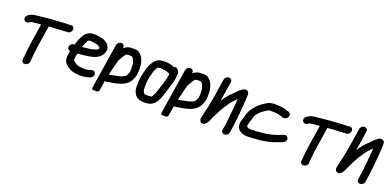

<svg xmlns="http://www.w3.org/2000/svg" viewBox="-6 -1331 4493 2218"><g transform="rotate(20 2241.0 -222.0)"><path d="M597.6 -413.1 611.9 -414.1C670.7 -418.2 679.8 -508.3 619.5 -502.9L605.3 -501.9C595.7 -501.3 585.9 -501 575.8 -501C538.2 -501 514.3 -496.1 467.9 -495C374.3 -490.6 291.2 -481.3 204.1 -471.8C167.8 -466.9 154.1 -464.7 128.3 -448.6L114.7 -440.1C88.6 -425.3 83.8 -395.8 92.3 -378.8C100.3 -362.7 123.6 -349.4 151.4 -366.1L164.9 -373.7C183.8 -384.3 165.4 -378.9 200.2 -383.2C231 -386.5 262.1 -389.8 293.8 -392.9L257.2 -160C241.6 -60.8 240.1 -27.8 233.7 46.8L232.5 60.8C227.5 119 318.7 112.3 322.7 51.9L323.6 40.1C330.1 -35.6 330.9 -62.9 346.2 -160L384 -401C454.7 -406.4 531 -408.9 597.6 -413.1Z M826.2 -309.4C835.8 -341 848.1 -367.8 862.1 -393C870.4 -408.6 880 -408 901.1 -408C908.4 -408 916.7 -408 935.4 -404.3C967.9 -399.4 978 -399.1 991.6 -391C1013.4 -378.2 1019.6 -375.4 1018.1 -357.5C1007.5 -346.1 1007.3 -344 997.2 -340.2C973.3 -331.2 935.2 -321.4 901.4 -317.9C878.1 -315.6 851.2 -311.5 826.2 -309.4ZM713.6 -218.2C712.4 -213.2 711 -207.3 709.5 -199.8C690.2 -122.7 703.7 -74.6 755.8 -38.8C780.1 -21.5 801.8 -9.7 823.3 -4.6C849.9 1.4 880.2 8 914.7 8C956.3 8 991.4 2.1 1024.5 -8.4L1035.4 -12.1C1061.8 -19.4 1075.7 -46.5 1072.7 -66.2C1069.9 -84.8 1050.4 -106.7 1020.6 -96.5L1010 -92.8C1002.7 -90.9 994.6 -88.8 983.6 -86C968 -81.5 952.2 -81 927.7 -81C917.8 -81 907.4 -81.9 896 -83.7C855.4 -89.9 846.1 -91.3 815.4 -112.9C790.3 -131.7 790.9 -132.1 791.6 -163.4C793.2 -179.4 798.5 -200.8 803.9 -220.2C864.6 -225.6 930.4 -230.6 986.5 -246C1006.9 -251.5 1035.2 -262.4 1056.8 -279.5C1072.6 -292.1 1096.7 -316 1104.4 -347.1C1119.3 -395.3 1096 -433.8 1071.9 -451.8C1056.1 -463.5 1034.8 -478.1 1007.3 -484.5C989.3 -488.2 941 -498.3 912.5 -497C903.7 -497 894.2 -496.7 886.1 -495.9C842.3 -492.6 804.2 -461.5 784.8 -426.3C765.9 -392.9 748.9 -353.9 736.7 -307H731.3C708.2 -307 683.4 -289 679.4 -263C675.6 -239.4 690.2 -220.6 713.6 -218.2Z M1225.9 -117.3C1229.9 -133.8 1236 -158.5 1243.8 -190.1C1251.1 -223.6 1269.3 -291.5 1275.6 -311.6C1286.8 -326.8 1298.9 -351.4 1305.1 -360.8L1320.9 -384.8C1327.6 -395.1 1324.8 -393.2 1339.1 -402.8C1344.1 -405.9 1341.4 -404.8 1370.9 -406C1403.9 -407.4 1396.6 -409.6 1407.6 -402.1C1418.8 -393.5 1428.1 -380.4 1433.8 -363.8L1444.4 -333C1445.5 -327.8 1446.6 -317.6 1446.6 -307.4C1445.8 -271.8 1451.7 -245.9 1443 -220.3C1437.1 -202.2 1424.3 -176.8 1420.6 -173.7C1391.5 -148.5 1352.5 -138.9 1291.6 -128.6C1254.4 -121.4 1246.1 -118.4 1225.9 -117.3ZM1187 -464 1099.9 90C1096.5 111.2 1112.9 116 1123.6 114.9L1140.9 113.1C1143.4 113.4 1148.8 115 1157.4 115H1159.9C1170.6 115 1186.5 105.1 1188.9 90L1207.4 -28.1C1214.4 -28.4 1226.4 -28.8 1235.4 -30.4C1327.8 -47.3 1465.7 -54.9 1513.4 -166.6C1520.4 -183.3 1526 -195.3 1529.3 -206.7C1542.5 -252 1536.7 -287.2 1537.1 -320.8C1536.8 -357.8 1528 -378.6 1520.1 -403.7C1511 -432.4 1492.2 -457.7 1468.8 -475.7C1443.4 -494.6 1422.1 -497.9 1381.4 -495C1349.7 -493.8 1329.2 -494.3 1299.6 -475.6C1291.1 -470.4 1283.8 -465.3 1274.9 -457.3L1276 -464C1279.7 -488.1 1263.7 -509 1238.5 -509C1213.3 -509 1190.7 -488.1 1187 -464Z M1879.4 -346C1870 -287.2 1853.3 -243.1 1834.8 -181.5C1823.2 -142.9 1804 -84.2 1789 -63.1C1774.3 -42.4 1779.7 -43.2 1736.9 -42C1682.4 -40.5 1684.4 -45.5 1669.8 -77.6C1664.4 -92.3 1665.2 -152 1667.3 -187C1671.3 -228.5 1682.6 -271.7 1693.8 -311.2C1700.8 -338.3 1717.8 -369.1 1731.4 -386.3C1744.5 -388.7 1760.4 -390.9 1771.5 -390.1C1782 -389.3 1832 -382.2 1838.1 -380.4C1848.5 -377.4 1861.8 -371.1 1878 -365.4C1879.3 -359.3 1880 -354 1879.4 -346ZM1902.4 -456.1C1866 -468.6 1810.8 -486.4 1752.1 -476.7C1725 -473.2 1697.9 -470.1 1670.6 -441.3C1643.6 -411.6 1619.1 -366.9 1606.5 -320.6C1596 -278.8 1582.3 -230 1577.4 -180.1C1574.4 -135.7 1569.7 -69.5 1586.6 -32.1C1608.8 19.1 1641.3 48.8 1725.2 47C1757.9 46.3 1785.2 41.9 1807.8 29.4C1854 3.9 1878.8 -44.7 1896.2 -93.3C1911.1 -136.8 1927.1 -188.2 1939.4 -230.1C1951.8 -272 1974 -329.8 1968 -383.1C1979.5 -407.2 1967.5 -426.3 1956.6 -434.7C1948.5 -459.7 1922 -463.1 1902.4 -456.1Z M2074.9 -117.3C2078.9 -133.8 2085 -158.5 2092.8 -190.1C2100.1 -223.6 2118.3 -291.5 2124.6 -311.6C2135.8 -326.8 2147.9 -351.4 2154.1 -360.8L2169.9 -384.8C2176.6 -395.1 2173.8 -393.2 2188.1 -402.8C2193.1 -405.9 2190.4 -404.8 2219.9 -406C2252.9 -407.4 2245.6 -409.6 2256.6 -402.1C2267.8 -393.5 2277.1 -380.4 2282.8 -363.8L2293.4 -333C2294.5 -327.8 2295.6 -317.6 2295.6 -307.4C2294.8 -271.8 2300.7 -245.9 2292 -220.3C2286.1 -202.2 2273.3 -176.8 2269.6 -173.7C2240.5 -148.5 2201.5 -138.9 2140.6 -128.6C2103.4 -121.4 2095.1 -118.4 2074.9 -117.3ZM2036 -464 1948.9 90C1945.5 111.2 1961.9 116 1972.6 114.9L1989.9 113.1C1992.4 113.4 1997.8 115 2006.4 115H2008.9C2019.6 115 2035.5 105.1 2037.9 90L2056.4 -28.1C2063.4 -28.4 2075.4 -28.8 2084.4 -30.4C2176.8 -47.3 2314.7 -54.9 2362.4 -166.6C2369.4 -183.3 2375 -195.3 2378.3 -206.7C2391.5 -252 2385.7 -287.2 2386.1 -320.8C2385.8 -357.8 2377 -378.6 2369.1 -403.7C2360 -432.4 2341.2 -457.7 2317.8 -475.7C2292.4 -494.6 2271.1 -497.9 2230.4 -495C2198.7 -493.8 2178.2 -494.3 2148.6 -475.6C2140.1 -470.4 2132.8 -465.3 2123.9 -457.3L2125 -464C2128.7 -488.1 2112.7 -509 2087.5 -509C2062.3 -509 2039.7 -488.1 2036 -464Z M2492 -515 2453.1 -268C2447.9 -234.9 2435.5 -173 2427.9 -139C2419.9 -107.3 2411.8 -80.6 2406.5 -47.9C2403.9 -36.3 2379.6 25.6 2421.8 42.8C2459.3 58.2 2485.3 15 2485.3 15C2502.8 -2.6 2506.5 -23.5 2510.2 -32.8C2538.8 -88.7 2570.5 -160.2 2602.6 -210.2C2631.1 -255.7 2660.6 -297.4 2693.1 -330.6C2703.4 -339 2713.7 -350.6 2722 -359.6C2715 -258 2703.8 -149.5 2691.7 -42.5L2679.7 34C2675.6 60 2694.7 78 2717.7 78C2742 78 2764.8 58.3 2768.7 34L2775.6 -10C2777.2 -20.6 2778.6 -31.2 2780.2 -45.6C2781.6 -54.8 2783.8 -71 2786.3 -90.9C2796.1 -174.4 2805.2 -262.2 2809.9 -343.1C2812.7 -375.2 2815.8 -405.9 2814.9 -434.6C2814.6 -444.6 2819.2 -471.2 2797.1 -486.3C2777.5 -499.6 2750.8 -493.8 2733.2 -480C2695.3 -453.2 2668 -421.2 2639.1 -391.9C2601.8 -359.1 2571 -315.4 2542.8 -272.4L2581 -515C2585.1 -541 2565.9 -559 2542.9 -559C2518.6 -559 2495.8 -539.3 2492 -515Z M3318.9 -424.8C3307.1 -426.3 3291 -432.1 3278.9 -437.3C3251.9 -448.3 3200.8 -448.8 3173.3 -451C3107.4 -453.5 3078.4 -447.8 3021.2 -408.9C2965.7 -371.5 2941 -343.7 2908.9 -300.2C2873.9 -256.7 2862.2 -182.7 2847.2 -138.5C2828.1 -82.2 2850.5 -36.8 2882.5 -15.6C2922.4 11.3 2960.2 11.2 3036.6 5.9C3118.3 1.3 3148.9 -3 3212.3 -14.5C3270.1 -26.7 3323.5 -47.1 3370.8 -64.9L3386 -71C3414.9 -82.6 3423.1 -112 3417.7 -130.3C3412.4 -148 3391.5 -163.9 3364.5 -153.1L3348.9 -147.2C3348.6 -147.1 3348 -146.9 3347.6 -146.7C3289.6 -121.7 3219.6 -101.2 3145 -91.8C3120.9 -88.2 2984.8 -77.4 2964.3 -82.4C2952.5 -84.9 2946.1 -87.8 2942.1 -90.8C2934.4 -96.5 2927.1 -108.4 2932.3 -120.9C2932.7 -121.9 2933.2 -123.6 2933.6 -124.9C2939.2 -148.5 2954.1 -197.7 2962.8 -223.8C2973 -255.2 2983.6 -262.8 3008.9 -293.9C3020.6 -307 3095.3 -360.6 3109.2 -362C3143.8 -363.4 3171 -360.6 3207 -358.1C3236.5 -354.5 3233.3 -352.9 3258.6 -345C3265.2 -343 3293.8 -324.6 3324.8 -343.9C3366.2 -369.8 3350.9 -420.7 3318.9 -424.8Z M4023.6 -413.1 4037.9 -414.1C4096.7 -418.2 4105.8 -508.3 4045.5 -502.9L4031.3 -501.9C4021.7 -501.3 4011.9 -501 4001.8 -501C3964.2 -501 3940.3 -496.1 3893.9 -495C3800.3 -490.6 3717.2 -481.3 3630.1 -471.8C3593.8 -466.9 3580.1 -464.7 3554.3 -448.6L3540.7 -440.1C3514.6 -425.3 3509.8 -395.8 3518.3 -378.8C3526.3 -362.7 3549.6 -349.4 3577.4 -366.1L3590.9 -373.7C3609.8 -384.3 3591.4 -378.9 3626.2 -383.2C3657 -386.5 3688.1 -389.8 3719.8 -392.9L3683.2 -160C3667.6 -60.8 3666.1 -27.8 3659.7 46.8L3658.5 60.8C3653.5 119 3744.7 112.3 3748.7 51.9L3749.6 40.1C3756.1 -35.6 3756.9 -62.9 3772.2 -160L3810 -401C3880.7 -406.4 3957 -408.9 4023.6 -413.1Z M4159 -515 4120.1 -268C4114.9 -234.9 4102.5 -173 4094.9 -139C4086.9 -107.3 4078.8 -80.6 4073.5 -47.9C4070.9 -36.3 4046.6 25.6 4088.8 42.8C4126.3 58.2 4152.3 15 4152.3 15C4169.8 -2.6 4173.5 -23.5 4177.2 -32.8C4205.8 -88.7 4237.5 -160.2 4269.6 -210.2C4298.1 -255.7 4327.6 -297.4 4360.1 -330.6C4370.4 -339 4380.7 -350.6 4389 -359.6C4382 -258 4370.8 -149.5 4358.7 -42.5L4346.7 34C4342.6 60 4361.7 78 4384.7 78C4409 78 4431.8 58.3 4435.7 34L4442.6 -10C4444.2 -20.6 4445.6 -31.2 4447.2 -45.6C4448.6 -54.8 4450.8 -71 4453.3 -90.9C4463.1 -174.4 4472.2 -262.2 4476.9 -343.1C4479.7 -375.2 4482.8 -405.9 4481.9 -434.6C4481.6 -444.6 4486.2 -471.2 4464.1 -486.3C4444.5 -499.6 4417.8 -493.8 4400.2 -480C4362.3 -453.2 4335 -421.2 4306.1 -391.9C4268.8 -359.1 4238 -315.4 4209.8 -272.4L4248 -515C4252.1 -541 4232.9 -559 4209.9 -559C4185.6 -559 4162.8 -539.3 4159 -515Z"/></g></svg>

Font: Just Breathe
Style: BdObl3
Weight: 400
Foundry: Cannot Into Space Fonts
Version: Version 0.72